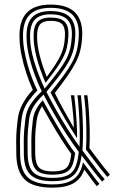

<svg xmlns="http://www.w3.org/2000/svg" viewBox="-20 -828 561 855"><path d="M214.1 7.6Q128.1 7.6 91.3 -27.4Q54.4 -62.3 52.7 -138.1Q52 -175.4 52.1 -201.4Q52.3 -227.4 54 -249.6Q55.7 -271.8 59 -297.3Q63.4 -334.4 82.1 -367.9Q100.7 -401.4 126.1 -427.7Q110.7 -461.6 97.3 -501.9Q84 -542.3 75.8 -582.6Q67.5 -623 67 -656.7Q63.7 -733.6 98.6 -770.6Q133.5 -807.6 205.2 -807.6Q282.2 -807.6 316.5 -770.2Q350.8 -732.7 345.6 -660.7Q344 -628.4 336.9 -601.3Q329.9 -574.3 315.8 -547.2Q301.7 -520.1 279.3 -488.1Q256.8 -456.2 224.2 -414Q240.7 -379.8 263.7 -338.2Q286.8 -296.5 307.7 -260.7L309 -261.3Q308.4 -286.5 306 -313.3Q303.7 -340 300.9 -363.8Q298.1 -387.7 295.6 -403.8H310.6Q313.7 -380.6 316.4 -349.9Q319.1 -319.2 321.2 -284.8Q323.2 -250.4 323.5 -215.5L321.7 -214.8Q300.5 -246.8 279.2 -282.5Q257.9 -318.2 239 -352.8Q220 -387.5 205 -416.3Q239.6 -459.5 263 -491.3Q286.5 -523.1 300.7 -549.6Q314.9 -576.1 321.8 -602.7Q328.7 -629.2 330.4 -662.2Q335 -728.5 304.1 -760.8Q273.1 -793.2 205.2 -793.2Q140 -793.2 109.8 -759.8Q79.6 -726.5 82.7 -657.6Q82.8 -634.7 88 -605Q93.2 -575.3 102 -543.3Q110.8 -511.3 122.3 -480.8Q133.8 -450.3 146.4 -425.5Q124.2 -401.8 109.7 -382Q95.2 -362.3 87 -341.9Q78.8 -321.5 75.7 -295.8Q72.5 -271 70.9 -249.3Q69.2 -227.6 68.9 -201.8Q68.7 -176 69.6 -138.5Q71.1 -67.8 104.6 -37.3Q138.1 -6.8 214.1 -6.8Q258.3 -6.8 285.8 -18Q313.3 -29.1 328.1 -50.5Q343 -71.9 349 -102.8L350.9 -103.5Q362.8 -87.9 376.2 -69.7Q389.6 -51.4 401.8 -35.2Q414.1 -19 422.8 -9.1L411.1 1Q400.8 -11 386.1 -31.3Q371.5 -51.6 356.3 -71.9L354.8 -71.4Q341.4 -31.8 307.5 -12.1Q273.6 7.6 214.1 7.6ZM214.1 -21.3Q146.5 -21.3 117.1 -48.4Q87.6 -75.5 86.2 -139Q85.5 -176.3 85.8 -201.9Q86.1 -227.5 87.8 -248.8Q89.4 -270.1 92.6 -294.5Q96.4 -331.6 113.9 -360Q131.5 -388.3 166 -421.8Q147.1 -459.7 131.9 -502.4Q116.6 -545.1 107.6 -585.9Q98.6 -626.7 98.4 -658.8Q95.9 -720.3 121.9 -749.5Q147.9 -778.7 205.2 -778.7Q265.4 -778.7 292.2 -750.6Q319 -722.6 315.1 -663.8Q313.4 -631.4 306.8 -605.4Q300.1 -579.4 285.8 -553.4Q271.5 -527.3 247.5 -495.4Q223.4 -463.6 186.8 -419Q205.4 -382.2 229.5 -339.4Q253.6 -296.7 280.5 -254.1Q307.3 -211.5 334.1 -174.9Q336 -210.5 334.9 -253.6Q333.7 -296.8 331 -336.9Q328.3 -377.1 324.9 -403.8H340.2Q343 -380.8 345.2 -350.4Q347.5 -319.9 348.6 -286.3Q349.8 -252.7 349.5 -219.6Q349.3 -186.6 347.1 -157.9Q360.9 -139.6 379 -115.3Q397.2 -91 415.2 -67.8Q433.1 -44.6 446.1 -29.7L434.4 -19.5Q422.6 -32.9 406.6 -53.2Q390.6 -73.5 374 -95.5Q357.3 -117.5 343.4 -135.8Q338.2 -94.7 324.7 -69.5Q311.1 -44.2 284.7 -32.8Q258.3 -21.3 214.1 -21.3ZM214.1 -35.8Q257.9 -35.8 281.6 -47.7Q305.4 -59.5 316 -85.1Q326.7 -110.7 330.9 -151.6Q303.3 -188.2 275.3 -231.5Q247.2 -274.8 221.4 -320Q195.5 -365.1 174.1 -407.1Q141.7 -375.5 127.3 -350.2Q112.8 -324.9 109.2 -293Q106.3 -269.4 104.6 -248.4Q103 -227.5 102.7 -202.1Q102.4 -176.6 103.1 -139.4Q104.5 -82.8 129.7 -59.3Q154.9 -35.8 214.1 -35.8ZM214.1 -50.2Q163.1 -50.2 142.2 -70.2Q121.3 -90.2 120 -139.8Q119.3 -176.7 119.6 -201.8Q119.9 -226.8 121.5 -247.6Q123.2 -268.3 126.1 -291.8Q129.2 -318.3 140 -339.3Q150.8 -360.3 170.6 -381.7Q183 -358.9 200.7 -327.4Q218.5 -296 238.5 -262.2Q258.5 -228.5 278.2 -198.1Q297.8 -167.6 314.4 -146.7Q310.7 -111 301.1 -89.9Q291.6 -68.7 271.2 -59.5Q250.8 -50.2 214.1 -50.2ZM214.1 -64.7Q245.1 -64.7 262.1 -71.8Q279 -78.9 286.6 -96Q294.2 -113.1 297.2 -142.8Q275.6 -172.4 252.8 -208.3Q230 -244.3 208.1 -282.1Q186.2 -319.9 167.1 -354.9Q156.7 -338.7 151 -322.9Q145.3 -307 143 -290.3Q139.9 -267.1 138.3 -246.7Q136.7 -226.3 136.5 -201.6Q136.2 -176.8 136.8 -140.1Q137.9 -97.7 154.7 -81.2Q171.5 -64.7 214.1 -64.7ZM178.7 -433.3Q213.6 -475.4 236.4 -505.6Q259.1 -535.8 272.5 -560.4Q285.8 -585 292 -609.7Q298.2 -634.3 299.8 -665.3Q303 -716.6 280.3 -740.4Q257.6 -764.2 205.2 -764.2Q155.8 -764.2 133.9 -739.2Q112.1 -714.2 114 -659.8Q114.5 -614.8 131.2 -557.7Q147.9 -500.7 178.7 -433.3ZM182.8 -459.1Q156.5 -520.7 143.3 -571.3Q130 -621.9 129.7 -661Q128.1 -708.4 145.9 -729.1Q163.7 -749.8 205.2 -749.8Q250.1 -749.8 268.7 -730.2Q287.2 -710.7 284.6 -666.8Q283.2 -639 277.8 -616.5Q272.3 -593.9 260.9 -571.5Q249.6 -549 230.5 -522.2Q211.4 -495.4 182.8 -459.1ZM188.1 -485.6Q211.2 -516.9 226.4 -540.3Q241.7 -563.8 250.8 -583.6Q259.9 -603.4 264.1 -623.6Q268.3 -643.7 269.3 -668.3Q271 -704.7 256.7 -720Q242.5 -735.3 205.2 -735.3Q171.6 -735.3 157.9 -718.8Q144.3 -702.3 145.2 -662Q145.3 -627.6 156.2 -583.4Q167 -539.3 188.1 -485.6ZM457.8 -40.1Q445.5 -54.1 428.4 -76Q411.3 -98 393.8 -121.2Q376.2 -144.5 362.6 -162.5Q365.5 -200.3 364.8 -245.3Q364.1 -290.3 361.2 -332.6Q358.2 -374.8 354.4 -403.8H369.3Q372.7 -377.6 375.5 -337.2Q378.3 -296.8 379.4 -252.1Q380.5 -207.4 378.2 -168.4Q391.4 -150.9 408.2 -128.4Q425 -105.9 441.5 -84.8Q457.9 -63.7 469.6 -50.2Z"/></svg>

Font: Big Shoulders Inline Text SC Thin
Style: Regular
Weight: 100
Designer: Patric King
Foundry: XO Type Co
Version: Version 2.002